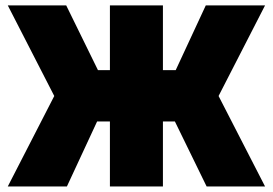

<svg xmlns="http://www.w3.org/2000/svg" viewBox="-20 -670 980 690"><path d="M375 -650.5H565.5V-418H611.5L719.5 -650.5H932.5L765.5 -325L932.5 0H722.5L608.5 -233.5H565.5V0H375V-233.5H329L220.5 0H8L175 -325L8 -650.5H218L332 -418H375Z"/></svg>

Font: Overused Grotesk Black
Style: Regular
Weight: 900
Version: Version 0.004